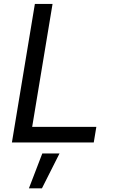

<svg xmlns="http://www.w3.org/2000/svg" viewBox="-20 -748 605 1008"><path d="M42.5 0 163.1 -727.5H255.9L148.9 -82H485.8L472.2 0ZM131.8 240.7 202.1 57.6H292.5L200.2 240.7Z"/></svg>

Font: Inter
Style: Italic
Weight: 400
Italic angle: -9.3988°
Designer: Rasmus Andersson
Foundry: rsms
Version: Version 4.001;git-66647c0bb